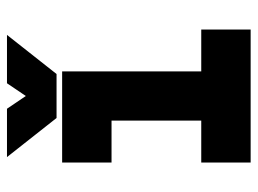

<svg xmlns="http://www.w3.org/2000/svg" viewBox="-114 -624 738 550"><g transform="rotate(-90 255.0 -349.0)"><path d="M64.5 0V-141.5H184.5V-398.5H64.5V-540H325.5V-141.5H445.5V0ZM192 -556 80 -698H218.5L255 -644L291.5 -698H430L318 -556Z"/></g></svg>

Font: Tourney Expanded Black
Style: Regular
Weight: 900
Width: 7
Designer: Tyler Finck
Foundry: Etcetera Type Co
Version: Version 1.010; ttfautohint (v1.8.3)